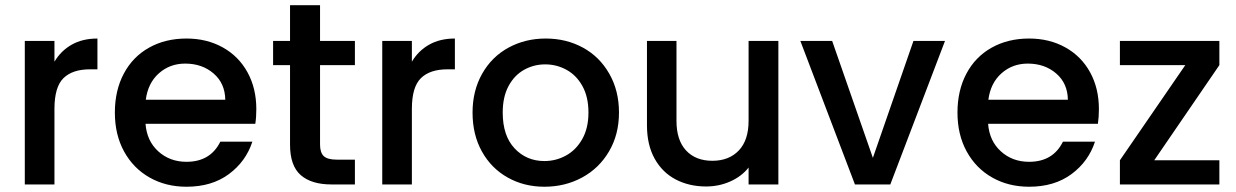

<svg xmlns="http://www.w3.org/2000/svg" viewBox="-20 -708 4746 737"><path d="M75.2 0V-550.8H189V-471.2Q213.9 -513.2 255.4 -536.6Q296.9 -560.1 354 -560.1V-441.9H325.2Q258.3 -441.9 223.6 -408Q189 -374 189 -290V0Z M420.9 -275.9Q420.9 -360.8 455.3 -425.5Q489.7 -490.2 552.2 -525.1Q614.7 -560.1 695.8 -560.1Q773.9 -560.1 835 -526.1Q896 -492.2 929.9 -430.7Q963.9 -369.1 963.9 -289.1Q963.9 -257.8 960 -232.9H538.6Q543.5 -167 587.6 -127Q631.8 -86.9 695.8 -86.9Q787.6 -86.9 825.7 -164.1H948.7Q923.8 -87.9 858.4 -39.6Q793 8.8 695.8 8.8Q616.7 8.8 554.2 -26.6Q491.7 -62 456.3 -126.5Q420.9 -190.9 420.9 -275.9ZM539.6 -325.2H844.7Q843.8 -388.2 799.8 -426Q755.9 -463.9 690.9 -463.9Q631.8 -463.9 589.8 -426.5Q547.9 -389.2 539.6 -325.2Z M1028.3 -458V-550.8H1093.3V-688H1208.5V-550.8H1342.3V-458H1208.5V-152.8Q1208.5 -122.1 1222.9 -108.6Q1237.3 -95.2 1272.5 -95.2H1342.3V0H1252.4Q1175.3 0 1134.3 -35.9Q1093.3 -71.8 1093.3 -152.8V-458Z M1447.3 0V-550.8H1561V-471.2Q1585.9 -513.2 1627.4 -536.6Q1668.9 -560.1 1726.1 -560.1V-441.9H1697.3Q1630.4 -441.9 1595.7 -408Q1561 -374 1561 -290V0Z M1793.9 -275.9Q1793.9 -359.9 1830.8 -425Q1867.7 -490.2 1931.9 -525.1Q1996.1 -560.1 2074.7 -560.1Q2153.8 -560.1 2217.8 -525.1Q2281.7 -490.2 2318.8 -425Q2356 -359.9 2356 -275.9Q2356 -191.9 2317.9 -127Q2279.8 -62 2214.4 -26.6Q2148.9 8.8 2069.8 8.8Q1991.7 8.8 1928.7 -26.6Q1865.7 -62 1829.8 -126.5Q1793.9 -190.9 1793.9 -275.9ZM1909.7 -275.9Q1909.7 -187 1955.3 -138.4Q2001 -89.8 2069.8 -89.8Q2113.8 -89.8 2152.3 -110.8Q2190.9 -131.8 2214.8 -173.8Q2238.8 -215.8 2238.8 -275.9Q2238.8 -335.9 2215.8 -377.4Q2192.9 -418.9 2154.8 -439.9Q2116.7 -460.9 2072.8 -460.9Q2028.8 -460.9 1991.5 -439.9Q1954.1 -418.9 1931.9 -377.4Q1909.7 -335.9 1909.7 -275.9Z M2463.4 -227.1V-550.8H2576.7V-244.1Q2576.7 -169.9 2613.5 -130.4Q2650.4 -90.8 2714.4 -90.8Q2778.3 -90.8 2815.9 -130.4Q2853.5 -169.9 2853.5 -244.1V-550.8H2967.8V0H2853.5V-64.9Q2826.7 -30.8 2783.2 -11.5Q2739.7 7.8 2690.4 7.8Q2625.5 7.8 2574 -19Q2522.5 -45.9 2492.9 -98.9Q2463.4 -151.9 2463.4 -227.1Z M3052.2 -550.8H3174.3L3330.6 -102.1L3486.3 -550.8H3607.4L3397.5 0H3261.7Z M3655.3 -275.9Q3655.3 -360.8 3689.7 -425.5Q3724.1 -490.2 3786.6 -525.1Q3849.1 -560.1 3930.2 -560.1Q4008.3 -560.1 4069.3 -526.1Q4130.4 -492.2 4164.3 -430.7Q4198.2 -369.1 4198.2 -289.1Q4198.2 -257.8 4194.3 -232.9H3772.9Q3777.8 -167 3822 -127Q3866.2 -86.9 3930.2 -86.9Q4022 -86.9 4060.1 -164.1H4183.1Q4158.2 -87.9 4092.8 -39.6Q4027.3 8.8 3930.2 8.8Q3851.1 8.8 3788.6 -26.6Q3726.1 -62 3690.7 -126.5Q3655.3 -190.9 3655.3 -275.9ZM3773.9 -325.2H4079.1Q4078.1 -388.2 4034.2 -426Q3990.2 -463.9 3925.3 -463.9Q3866.2 -463.9 3824.2 -426.5Q3782.2 -389.2 3773.9 -325.2Z M4278.8 0V-92.8L4529.8 -458H4278.8V-550.8H4660.6V-458L4410.6 -92.8H4660.6V0Z"/></svg>

Font: Poppins Medium
Style: Regular
Weight: 500
Designer: Ninad Kale (Devanagari), Jonny Pinhorn (Latin)
Foundry: Indian Type Foundry
Version: 4.004